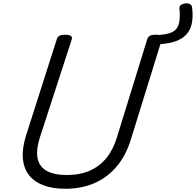

<svg xmlns="http://www.w3.org/2000/svg" viewBox="-20 -1150 1213 1189"><path d="M1169 -1107Q1176 -1056 1169.5 -1014Q1163 -972 1138 -941Q1113 -910 1063.5 -893Q1014 -876 935 -875L955 -933Q1017 -936 1048 -952Q1079 -968 1088 -1004Q1097 -1040 1091 -1098Q1090 -1112 1101 -1119.5Q1112 -1127 1127 -1129Q1142 -1131 1154.5 -1125.5Q1167 -1120 1169 -1107ZM385 19Q306 19 249 -2.5Q192 -24 159.5 -65.5Q127 -107 121.5 -168.5Q116 -230 141 -310L332 -908Q337 -922 348.5 -928.5Q360 -935 384 -935Q407 -935 418 -928Q429 -921 424 -905L227 -299Q201 -216 214 -164.5Q227 -113 273.5 -89.5Q320 -66 392 -66Q474 -66 535.5 -93Q597 -120 639 -171.5Q681 -223 704 -299L892 -908Q897 -922 908.5 -928.5Q920 -935 943 -935Q991 -935 982 -905L791 -288Q760 -187 702.5 -119Q645 -51 565 -16Q485 19 385 19Z"/></svg>

Font: Playwrite DE LA
Style: Regular
Weight: 400
Designer: Veronika Burian, José Scaglione
Foundry: TypeTogether
Version: Version 1.002